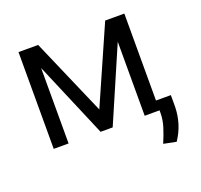

<svg xmlns="http://www.w3.org/2000/svg" viewBox="-127 -687 1063 1017"><g transform="rotate(-20 405.0 -178.5)"><path d="M375 -113.6 565.3 -545.5H673.3V0H589.5V-417.3L409.1 0H340.9L160.5 -425.1V0H76.7V-545.5H187.5ZM757.1 -55.4V11.4Q756 58.2 742.7 102.1Q729.4 146 701.7 187.5L630.7 173.3Q648.8 130.7 661 92Q673.3 53.3 673.3 12.8V-55.4Z"/></g></svg>

Font: Inter Zeller
Style: Regular
Weight: 400
Designer: Rasmus Andersson; Joe Bland
Foundry: zeller
Version: Version 3.015;git-dec3a8cb1